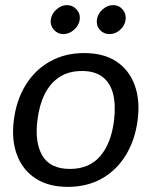

<svg xmlns="http://www.w3.org/2000/svg" viewBox="-20 -722 591 749"><path d="M308 -515Q384 -515 433.5 -482.5Q483 -450 505 -391Q527 -332 517 -254Q507 -176 471 -117Q435 -58 377.5 -25.5Q320 7 244 7Q170 7 119.5 -25.5Q69 -58 46.5 -117Q24 -176 34 -254Q44 -332 80.5 -391Q117 -450 175.5 -482.5Q234 -515 308 -515ZM253 -63Q328 -63 371 -113Q414 -163 425 -253Q432 -314 421 -356.5Q410 -399 380 -422Q350 -445 300 -445Q248 -445 212 -421.5Q176 -398 154.5 -355Q133 -312 126 -253Q115 -166 145.5 -114.5Q176 -63 253 -63ZM291 -645Q288 -623 269 -606Q250 -589 227 -589Q205 -589 190 -606Q175 -623 178 -645Q181 -668 200 -685Q219 -702 241 -702Q264 -702 279 -685Q294 -668 291 -645ZM470 -645Q467 -622 448.5 -605.5Q430 -589 407 -589Q384 -589 369.5 -605.5Q355 -622 358 -645Q361 -668 380 -685Q399 -702 421 -702Q444 -702 458.5 -685Q473 -668 470 -645Z"/></svg>

Font: Aleo
Style: Italic
Weight: 400
Italic angle: -7°
Designer: Alessio Laiso
Foundry: Alessio Laiso
Version: Version 2.001;gftools[0.9.29]